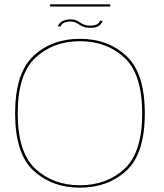

<svg xmlns="http://www.w3.org/2000/svg" viewBox="-20 -859 752 883"><path d="M347.5 4Q476.5 4 561.2 -74.2Q646 -152.5 646 -337.5Q646 -522.5 561.2 -601.5Q476.5 -680.5 347.5 -680.5Q218.5 -680.5 134 -601.8Q49.5 -523 49.5 -337.5Q49.5 -152.5 134.2 -74.2Q219 4 347.5 4ZM347.5 -7Q225 -7 143.2 -82.2Q61.5 -157.5 61.5 -337.5Q61.5 -518 143.2 -593.8Q225 -669.5 347.5 -669.5Q470.5 -669.5 552.2 -593.8Q634 -518 634 -337.5Q634 -157.5 552.2 -82.2Q470.5 -7 347.5 -7ZM396.5 -731Q409 -731 418 -733.2Q427 -735.5 433.2 -739.2Q439.5 -743 443.2 -747.5Q447 -752 449.2 -756.5Q451.5 -761 451.5 -763.5H440Q439 -759.5 434.5 -754Q430 -748.5 420.8 -744.8Q411.5 -741 398.5 -741Q379.5 -741 368 -745.2Q356.5 -749.5 348.2 -755.2Q340 -761 330.2 -765.5Q320.5 -770 304 -770Q294 -770 285 -768Q276 -766 269.2 -762.8Q262.5 -759.5 257.8 -755.2Q253 -751 250.2 -746.8Q247.5 -742.5 246 -737.5H258Q259.5 -742 264.8 -747.5Q270 -753 279.8 -756.5Q289.5 -760 303 -760Q318 -760 327.5 -755.5Q337 -751 345.8 -745.2Q354.5 -739.5 366 -735.2Q377.5 -731 396.5 -731ZM210.5 -829H487V-839H210.5Z"/></svg>

Font: Anybody SemiExpanded Thin
Style: Regular
Weight: 250
Width: 6
Version: Version 1.113;gftools[0.9.25]